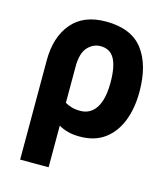

<svg xmlns="http://www.w3.org/2000/svg" viewBox="-109 -623 777 892"><g transform="rotate(15 280.0 -176.5)"><path d="M71 185V-293Q71 -404 127 -471Q183 -538 291 -538Q413 -538 469 -465Q525 -392 525 -263Q525 -182 500.5 -120.5Q476 -59 428.5 -24.5Q381 10 310 10Q276 10 251.5 3Q227 -4 208 -15V185ZM282 -106Q314 -106 337 -124.5Q360 -143 372 -179Q384 -215 384 -269Q384 -346 363 -383.5Q342 -421 296 -421Q261 -421 234.5 -392.5Q208 -364 208 -299V-125Q221 -117 239.5 -111.5Q258 -106 282 -106Z"/></g></svg>

Font: Ubuntu Sans Mono
Style: Regular
Weight: 400
Monospace: yes
Designer: Dalton Maag Ltd
Foundry: Dalton Maag Ltd
Version: Version 1.006